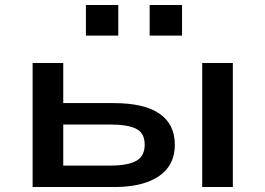

<svg xmlns="http://www.w3.org/2000/svg" viewBox="-20 -751 1066 771"><path d="M111 0V-498H234V-337H436Q559 -337 620.5 -294.5Q682 -252 682 -170Q682 -115 654 -77.5Q626 -40 571.5 -20Q517 0 437 0ZM234 -86H421Q493 -86 527 -105Q561 -124 561 -170Q561 -217 526.5 -234Q492 -251 421 -251H234ZM792 0V-498H915V0ZM581 -608V-731H711V-608ZM325 -608V-731H455V-608Z"/></svg>

Font: Nunito Sans 7pt Expanded SemiBold
Style: Regular
Weight: 600
Width: 7
Designer: Vernon Adams
Foundry: Vernon Adams
Version: Version 3.101;gftools[0.9.27]